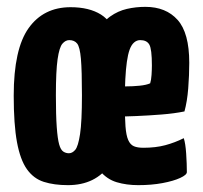

<svg xmlns="http://www.w3.org/2000/svg" viewBox="-20 -530 592 560"><path d="M178 10Q138 10 108 0.5Q78 -9 58.5 -36.5Q39 -64 29.5 -115.5Q20 -167 20 -251Q20 -387 63.5 -448Q107 -509 186 -509Q240 -509 274.5 -487.5Q309 -466 325.5 -411Q342 -356 342 -255Q342 -110 300.5 -50Q259 10 178 10ZM181 -83Q191 -83 199.5 -93Q208 -103 213.5 -139Q219 -175 219 -252Q219 -324 216 -358.5Q213 -393 205 -403Q197 -413 182 -413Q171 -413 162 -402.5Q153 -392 148 -357.5Q143 -323 143 -252Q143 -194 145.5 -159.5Q148 -125 152.5 -109Q157 -93 164.5 -88Q172 -83 181 -83ZM383 10Q349 10 320.5 1.5Q292 -7 271.5 -31.5Q251 -56 239.5 -103Q228 -150 228 -226Q228 -301 237 -352Q246 -403 262.5 -434.5Q279 -466 301.5 -482Q324 -498 350 -504Q376 -510 404 -510Q464 -510 498 -472Q532 -434 532 -347Q532 -311 529 -272.5Q526 -234 518 -205Q489 -199 451 -196Q413 -193 377 -191.5Q341 -190 317.5 -190Q294 -190 294 -190L296 -279Q296 -279 310.5 -278.5Q325 -278 346 -278Q367 -278 387 -280Q407 -282 418 -287Q421 -296 422 -311.5Q423 -327 423 -339Q423 -387 415.5 -400Q408 -413 389 -413Q379 -413 371 -406Q363 -399 358 -385Q353 -371 350 -349.5Q347 -328 345.5 -299Q344 -270 344 -233Q344 -188 346 -161.5Q348 -135 354 -121.5Q360 -108 370.5 -103.5Q381 -99 398 -99Q434 -99 462 -106.5Q490 -114 516 -127Q521 -112 523 -82Q525 -52 525 -28Q525 -20 505.5 -11Q486 -2 454 4Q422 10 383 10Z"/></svg>

Font: Yanone Kaffeesatz
Style: Bold
Weight: 700
Designer: Yanone (Cyrillic: Daniel Pouzeot, Huerta Tipografica, and Cyreal)
Foundry: Yanone
Version: Version 2.003